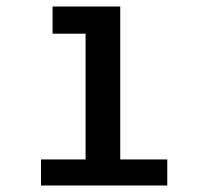

<svg xmlns="http://www.w3.org/2000/svg" viewBox="-20 -570 640 590"><path d="M141.5 -550H349.5V-80H494V0H106V-80H243V-168V-466.5H141.5Z"/></svg>

Font: JuliaMono SemiBold
Style: Regular
Weight: 600
Monospace: yes
Designer: cormullion
Foundry: corm
Version: Version 0.055; ttfautohint (v1.8.4)